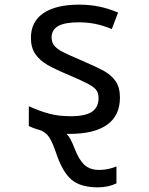

<svg xmlns="http://www.w3.org/2000/svg" viewBox="-20 -566 640 826"><path d="M407 165Q445 165 481 150V223Q445 240 401 240Q326 240 287 206.5Q248 173 221 91Q206 48 193.5 27.5Q181 7 158 -4Q123 -14 104 -24V-109Q148 -89 189.5 -77.5Q231 -66 284 -66Q348 -66 376 -85.5Q404 -105 404 -144Q404 -165 394.5 -178Q385 -191 361 -204Q337 -217 279 -242Q217 -268 184 -287Q151 -306 132 -333.5Q113 -361 113 -403Q113 -473 167 -509.5Q221 -546 320 -546Q365 -546 405 -538Q445 -530 488 -512L461 -441Q422 -457 388.5 -463.5Q355 -470 319 -470Q259 -470 230.5 -454Q202 -438 202 -405Q202 -383 214.5 -368.5Q227 -354 252 -341.5Q277 -329 331 -306Q398 -277 428.5 -260Q459 -243 477.5 -216.5Q496 -190 496 -146Q496 -69 441 -29.5Q386 10 279 10H266Q283 25 301 73Q320 122 343.5 143.5Q367 165 407 165Z"/></svg>

Font: Noto Sans Mono UI
Style: Regular
Weight: 400
Monospace: yes
Designer: Monotype Design team
Foundry: Monotype Imaging Inc.
Version: Version 1.000